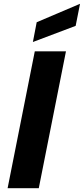

<svg xmlns="http://www.w3.org/2000/svg" viewBox="-20 -990 441 1010"><path d="M163 -720H327L184 0H20ZM401 -970 378 -854 153 -769 173 -873Z"/></svg>

Font: Albert Sans Black
Style: Italic
Weight: 900
Italic angle: -11.25°
Designer: Andreas Rasmussen
Foundry: a.Foundry
Version: Version 1.025